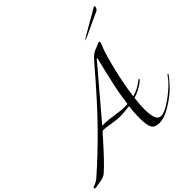

<svg xmlns="http://www.w3.org/2000/svg" viewBox="-316 -1444 1742 1742"><g transform="rotate(-45 555.0 -573.0)"><path d="M404 -342H438Q478 -342 555 -330Q632 -318 661 -318Q690 -318 706 -320Q720 -434 743 -536Q766 -638 778 -689Q790 -740 798 -770.5Q806 -801 806 -804.5Q806 -808 804 -808Q796 -808 776 -780ZM372 -306Q180 -87 102 -22Q73 0 16 6Q13 6 -6.5 10Q-26 14 -38 14Q-50 14 -50 6Q-50 -4 -34 -8Q4 -21 30 -44Q181 -176 345 -341.5Q509 -507 746 -784Q762 -802 772.5 -814.5Q783 -827 794 -837Q805 -847 810 -851.5Q815 -856 825.5 -862Q836 -868 839 -870Q852 -876 865.5 -880.5Q879 -885 896.5 -893.5Q914 -902 921 -902Q928 -902 928 -894V-892Q928 -881 917 -856.5Q906 -832 906 -830Q878 -754 843.5 -608Q809 -462 792 -332Q860 -349 916 -394Q934 -408 938 -408Q942 -408 942 -402.5Q942 -397 920 -379.5Q898 -362 860.5 -342Q823 -322 790 -314Q780 -227 780 -178Q780 -26 844 -26Q881 -26 939.5 -61.5Q998 -97 1057.5 -149Q1117 -201 1148 -248Q1152 -254 1156 -254Q1160 -254 1160 -251Q1160 -248 1158 -244Q1104 -172 1050.5 -125Q997 -78 923.5 -35Q850 8 789 8Q728 8 710 -29.5Q692 -67 692 -146.5Q692 -226 702 -296Q612 -286 576.5 -286Q541 -286 475 -297Q409 -308 393.5 -308Q378 -308 372 -306ZM866 -1016 1104 -1154Q1113 -1160 1120 -1160Q1124 -1160 1124 -1152Q1124 -1144 1117.5 -1131.5Q1111 -1119 1104 -1116Q1072 -1102 1008 -1072Q856 -1000 850 -1000Q844 -1000 844 -1001.5Q844 -1003 866 -1016Z"/></g></svg>

Font: Miama
Style: Regular
Weight: 400
Italic angle: 16.5°
Designer: Linus Romer
Foundry: Linus Romer
Version: 0.32